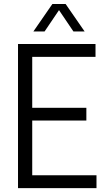

<svg xmlns="http://www.w3.org/2000/svg" viewBox="-20 -966 535 986"><path d="M72.5 0V-740H470.5V-674H145.5V-412.5H423.5V-347H145.5V-66H475.5V0ZM151.5 -804.5 249 -945.5H317L414.5 -804.5H357L283 -914L209 -804.5Z"/></svg>

Font: Encode Sans Condensed
Style: Regular
Weight: 400
Width: 3
Designer: Multiple Designers
Foundry: Impallari Type
Version: Version 3.000; ttfautohint (v1.8.3) -l 8 -r 50 -G 200 -x 14 